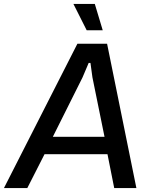

<svg xmlns="http://www.w3.org/2000/svg" viewBox="-62 -950 759 970"><path d="M-42 0 329 -729H479L627 0H515L481 -171H163L76 0ZM205 -259H466L405 -559L395 -632H386L355 -559ZM376 -797 309 -930H417L457 -797Z"/></svg>

Font: Hubot Sans Medium
Style: Italic
Weight: 500
Italic angle: -10°
Designer: Deni Anggara
Foundry: GitHub
Version: Version 1.001; ttfautohint (v1.8.4.7-5d5b);gftools[0.9.31]